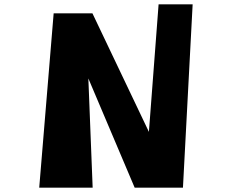

<svg xmlns="http://www.w3.org/2000/svg" viewBox="-20 -869 1076 891"><path d="M162 2 229 -807H409L671 -257L716 -849H874L829 2H605L390 -505L410 2Z"/></svg>

Font: OpenDyslexic
Style: Bold
Weight: 800
Designer: Abbie Gonzalez
Version: Version 0.920;hotconv 1.0.109;makeotfexe 2.5.65596